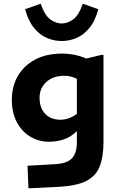

<svg xmlns="http://www.w3.org/2000/svg" viewBox="-20 -780 654 1039"><path d="M396 -10V-451L529 -483H540V-13Q540 68 519.5 120.5Q499 173 446.5 199.5Q394 226 298 231L134 239L129 117L283 108Q345 104 370.5 75.5Q396 47 396 -10ZM44 -241Q44 -311 75.5 -367Q107 -423 168 -456.5Q229 -490 317 -490Q364 -490 409 -477Q454 -464 494 -438L431 -331Q400 -354 375.5 -362Q351 -370 328 -370Q285 -370 255 -353.5Q225 -337 209.5 -310.5Q194 -284 194 -252Q194 -214 208 -187Q222 -160 247.5 -146Q273 -132 307 -132Q324 -132 341 -136.5Q358 -141 375.5 -150.5Q393 -160 413 -176L418 -94Q381 -49 339 -31Q297 -13 244 -13Q191 -13 145.5 -39.5Q100 -66 72 -117Q44 -168 44 -241ZM314 -653Q346 -653 376.5 -675.5Q407 -698 428 -760L512 -730Q495 -667 464 -629Q433 -591 394 -574.5Q355 -558 314 -558Q273 -558 234 -574.5Q195 -591 164 -629Q133 -667 116 -730L200 -760Q222 -697 252 -675Q282 -653 314 -653Z"/></svg>

Font: Intel One Mono Light
Style: Regular
Weight: 300
Monospace: yes
Designer: Fred Shallcrass
Foundry: Frere-Jones Type LLC
Version: Version 1.004